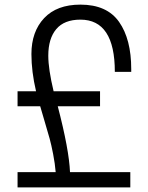

<svg xmlns="http://www.w3.org/2000/svg" viewBox="-20 -811 640 831"><path d="M328 -726Q258 -726 223.5 -685Q189 -644 189 -570Q189 -512 212 -416H413V-351H230Q279 -163 283 -66H544V0H56V-66H221Q218 -103 210 -144Q202 -185 195 -210.5Q188 -236 173.5 -284.5Q159 -333 154 -351H56V-416H136Q116 -501 116 -577Q116 -674 171 -732.5Q226 -791 328 -791Q443 -791 495.5 -716Q548 -641 548 -512V-500H477Q477 -726 328 -726Z"/></svg>

Font: Cooper Hewitt
Style: Book
Weight: 705
Designer: Village Type and Design LLC
Foundry: Cooper Hewitt Smithsonian Design Museum
Version: 1.000; ttfautohint (v1.8.1)